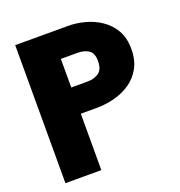

<svg xmlns="http://www.w3.org/2000/svg" viewBox="-127 -808 857 915"><g transform="rotate(-20 301.5 -350.0)"><path d="M50 0V-700H319Q359 -700 401.5 -689Q444 -678 481 -653.5Q518 -629 541 -590Q564 -551 564 -494Q564 -437 541.5 -397Q519 -357 482 -332.5Q445 -308 401 -297Q357 -286 313 -286H232V0ZM232 -419H313Q348 -419 371.5 -435Q395 -451 395 -494Q395 -535 372.5 -549.5Q350 -564 316 -564H232Z"/></g></svg>

Font: Panamera Black
Style: Regular
Weight: 900
Designer: Bastien Sozeau
Foundry: NBR — Bastien Sozeau
Version: Version 3.002; ttfautohint (v1.8.4.7-5d5b);gftools[0.9.33]